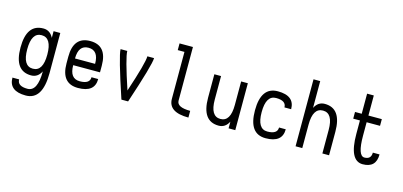

<svg xmlns="http://www.w3.org/2000/svg" viewBox="-81 -1354 4538 2163"><g transform="rotate(15 2187.5 -273.0)"><path d="M78.1 78.1H156.2Q156.2 156.2 273.4 156.2Q390.6 156.2 390.6 -78.1Q351.6 0 273.4 0Q78.1 0 78.1 -273.4Q78.1 -546.9 273.4 -546.9Q351.6 -546.9 390.6 -468.8V-546.9H468.8V-78.1Q468.8 234.4 273.4 234.4Q78.1 234.4 78.1 78.1ZM156.2 -273.4Q156.2 -78.1 273.4 -78.1Q390.6 -78.1 390.6 -273.4Q390.6 -468.8 273.4 -468.8Q156.2 -468.8 156.2 -273.4Z M625 -234.4V-312.5Q625 -546.9 820.3 -546.9Q1015.6 -546.9 1015.6 -312.5V-234.4H703.1Q703.1 -78.1 820.3 -78.1Q937.5 -78.1 937.5 -156.2H1015.6Q1015.6 0 820.3 0Q625 0 625 -234.4ZM703.1 -312.5H937.5Q937.5 -468.8 820.3 -468.8Q703.1 -468.8 703.1 -312.5Z M1171.9 -546.9H1250Q1250 -468.8 1367.2 -117.2Q1484.4 -468.8 1484.4 -546.9H1562.5Q1562.5 -468.8 1406.2 0H1328.1Q1171.9 -468.8 1171.9 -546.9Z M1796.9 -703.1V-781.2H1953.1V-156.2Q1953.1 -78.1 2109.4 -78.1V0Q1875 0 1875 -156.2V-703.1Z M2265.6 -273.4V-546.9H2343.8V-273.4Q2343.8 -78.1 2460.9 -78.1Q2578.1 -78.1 2578.1 -273.4V-546.9H2656.2V0H2578.1V-78.1Q2539.1 0 2460.9 0Q2265.6 0 2265.6 -273.4Z M2812.5 -273.4Q2812.5 -546.9 3007.8 -546.9Q3203.1 -546.9 3203.1 -390.6H3125Q3125 -468.8 3007.8 -468.8Q2890.6 -468.8 2890.6 -273.4Q2890.6 -78.1 3007.8 -78.1Q3125 -78.1 3125 -156.2H3203.1Q3203.1 0 3007.8 0Q2812.5 0 2812.5 -273.4Z M3359.4 0V-781.2H3437.5V-468.8Q3476.6 -546.9 3554.7 -546.9Q3750 -546.9 3750 -273.4V0H3671.9V-273.4Q3671.9 -468.8 3554.7 -468.8Q3437.5 -468.8 3437.5 -273.4V0Z M3906.2 -468.8V-546.9H3984.4V-781.2H4062.5V-546.9H4218.8V-468.8H4062.5V-312.5Q4062.5 -78.1 4140.6 -78.1Q4218.8 -78.1 4218.8 -156.2H4296.9Q4296.9 0 4140.6 0Q3984.4 0 3984.4 -312.5V-468.8Z"/></g></svg>

Font: Luculent
Style: Regular
Weight: 400
Monospace: yes
Designer: Andrew Kensler
Version: Version 1.0.0-845fa02f9341